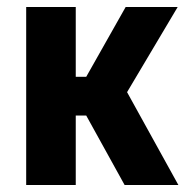

<svg xmlns="http://www.w3.org/2000/svg" viewBox="-20 -530 543 550"><path d="M55 0V-510H197V-310H227L340 -510H489L344 -266L491 0H337L227 -199H197V0Z"/></svg>

Font: Saira SemiCondensed
Style: Bold
Weight: 700
Width: 4
Designer: Hector Gatti with collaboration of the Omnibus-Type team
Foundry: Omnibus-Type
Version: Version 1.101